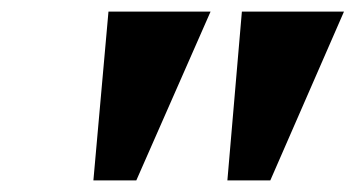

<svg xmlns="http://www.w3.org/2000/svg" viewBox="-20 -734 613 331"><path d="M141 -423 167 -714H343L215 -423ZM372 -423 397 -714H573L446 -423Z"/></svg>

Font: Noto Serif ExtraBold
Style: Italic
Weight: 800
Italic angle: -12°
Designer: Monotype Design Team
Foundry: Monotype Imaging Inc.
Version: Version 2.013